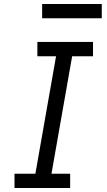

<svg xmlns="http://www.w3.org/2000/svg" viewBox="-20 -946 540 966"><path d="M53 0V-72H158L262 -663H168V-735H448V-663H343L239 -72H333V0ZM192 -854V-926H492V-854Z"/></svg>

Font: Iosevka SS08
Style: Italic
Weight: 400
Italic angle: -10°
Monospace: yes
Designer: Belleve Invis
Foundry: Belleve Invis
Version: 2.1.0; ttfautohint (v1.8.2)